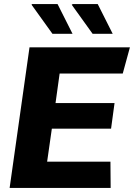

<svg xmlns="http://www.w3.org/2000/svg" viewBox="-20 -917 654 937"><path d="M27 0 124 -686H614L579 -558H271L251 -414H539L522 -289H233L210 -128H519L520 0ZM432 -752 330 -894 335 -897H457L530 -752ZM236 -752 134 -894 136 -897H261L334 -752Z"/></svg>

Font: Chivo Medium
Style: Bold Italic
Weight: 700
Italic angle: -8.05°
Version: Version 2.002